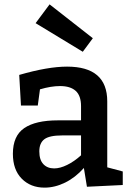

<svg xmlns="http://www.w3.org/2000/svg" viewBox="-20 -848 596 879"><path d="M471 -82 542 -63V-1L378 7L364 -79Q325 -35 278 -12Q231 11 184 11Q120 11 79.5 -30Q39 -71 39 -144Q39 -226 91 -261.5Q143 -297 245 -297H351V-362Q351 -410 326.5 -432Q302 -454 255 -454Q214 -454 163 -439L153 -365H76L68 -505Q199 -543 287 -543Q471 -543 471 -384ZM351 -137V-228H264Q206 -228 183 -210.5Q160 -193 160 -155Q160 -116 178.5 -96.5Q197 -77 228 -77Q255 -77 287.5 -93Q320 -109 351 -137ZM143 -742 207 -828 405 -673 359 -611Z"/></svg>

Font: Bitter Pro SemiBold
Style: Regular
Weight: 600
Designer: Sol Matas, and Bitter project Authors
Foundry: Sol Matas
Version: Version 1.010